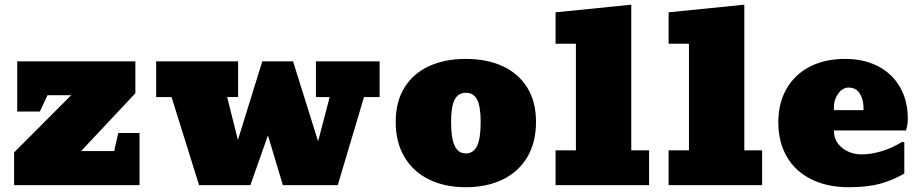

<svg xmlns="http://www.w3.org/2000/svg" viewBox="-20 -782 3899 811"><path d="M569.3 -220.2V0H39.6V-138.2L280.8 -379.9H180.7L148.4 -311H52.7V-522.9H551.8V-388.2L322.8 -144H462.4L479.5 -220.2Z M1111.8 -210 1037.6 0H820.8L704.6 -372.1H639.6V-522.9H985.8V-372.1H939.5L984.9 -190.9L1087.9 -522.9H1217.8L1323.7 -185.1L1372.6 -372.1H1314.5V-522.9H1583.5V-372.1H1517.6L1406.7 0H1174.8Z M1947.3 8.8Q1858.4 8.8 1792.5 -23.9Q1725.6 -56.2 1688.5 -118.7Q1651.4 -181.2 1651.4 -267.1Q1651.4 -352.5 1688.5 -412.1Q1725.6 -472.2 1792.5 -502.7Q1859.4 -533.2 1947.3 -533.2Q2037.6 -533.2 2104.2 -502Q2170.9 -470.7 2207.5 -411.4Q2244.1 -352.1 2244.1 -267.1Q2244.1 -181.2 2207.5 -118.7Q2170.4 -56.2 2103.3 -23.7Q2036.1 8.8 1947.3 8.8ZM1947.3 -133.8Q1979.5 -133.8 1995.1 -165.5Q2010.3 -196.3 2010.3 -267.1Q2010.3 -332 1995.4 -361.1Q1980.5 -390.1 1947.3 -390.1Q1915.5 -390.1 1900.4 -361.1Q1885.3 -332 1885.3 -267.1Q1885.3 -197.8 1900.9 -165.5Q1916.5 -133.8 1947.3 -133.8Z M2721.7 -147V0H2326.7V-147H2412.6V-597.2H2326.7V-730L2646.5 -762.2V-147Z M3199.2 -147V0H2804.2V-147H2890.1V-597.2H2804.2V-730L3124 -762.2V-147Z M3564.5 8.8Q3473.6 8.8 3406.7 -24.9Q3339.4 -58.1 3303.5 -120.1Q3267.6 -182.1 3267.6 -265.1Q3267.6 -347.2 3302.7 -407.7Q3337.4 -467.8 3400.9 -500.5Q3464.4 -533.2 3549.8 -533.2Q3628.4 -533.2 3688.5 -502.4Q3748.5 -471.2 3781.5 -414.1Q3814.5 -356.9 3814.5 -280.8Q3814.5 -254.4 3806.6 -231H3502.4Q3502.4 -185.1 3537.1 -157.5Q3571.8 -129.9 3620.6 -129.9Q3657.7 -129.9 3702.1 -142.8Q3746.6 -155.8 3791.5 -183.1L3799.8 -180.2V-48.8Q3749.5 -20 3696.5 -5.6Q3643.6 8.8 3564.5 8.8ZM3502.4 -331.1V-316.9H3627.4V-327.1Q3627.4 -361.8 3611.6 -387Q3595.7 -412.1 3564.5 -412.1Q3538.6 -412.1 3520.5 -386.5Q3502.4 -360.8 3502.4 -331.1Z"/></svg>

Font: Moul
Style: Regular
Weight: 400
Designer: Danh Hong
Version: Version 8.002; ttfautohint (v1.8.3)